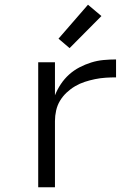

<svg xmlns="http://www.w3.org/2000/svg" viewBox="-20 -794 590 814"><path d="M142 0V-530H213V-390Q223 -415 238 -437.5Q253 -460 273 -478Q293 -496 317 -508.5Q341 -521 366.5 -529Q392 -537 418.5 -539.5Q445 -542 472 -542V-466Q450 -466 427.5 -464.5Q405 -463 383 -458.5Q361 -454 339.5 -447Q318 -440 298.5 -428.5Q279 -417 262.5 -401.5Q246 -386 234.5 -367Q223 -348 218 -325.5Q213 -303 213 -281V0ZM275 -590 228 -630 353 -774 410 -726Z"/></svg>

Font: Lode Term
Style: Regular
Weight: 400
Monospace: yes
Designer: Belleve Invis
Foundry: Belleve Invis
Version: Version 29.2.0